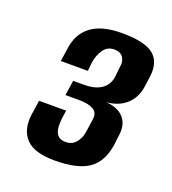

<svg xmlns="http://www.w3.org/2000/svg" viewBox="-78 -655 429 480"><g transform="rotate(20 136.0 -415.5)"><path d="M118 -237Q64 -237 42 -260Q20 -283 25 -324L31 -364H103L100 -343Q93 -290 127 -290Q143 -289 154 -300.5Q165 -312 168 -331L173 -366Q176 -384 163 -392Q150 -400 124 -400H88L94 -440H123Q151 -440 168 -451Q185 -462 189 -484L192 -513Q195 -527 188 -538Q181 -549 164 -549Q146 -549 135.5 -534Q125 -519 122 -497L120 -476H48L53 -510Q58 -551 86.5 -572.5Q115 -594 168 -594Q229 -594 252.5 -575Q276 -556 271 -516L267 -488Q263 -458 243 -439.5Q223 -421 190 -418Q222 -416 237.5 -398Q253 -380 248 -349L245 -324Q238 -278 208.5 -257.5Q179 -237 118 -237Z"/></g></svg>

Font: Alumni Sans Thin
Style: Bold Italic
Weight: 700
Italic angle: -8°
Version: Version 1.016